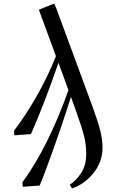

<svg xmlns="http://www.w3.org/2000/svg" viewBox="-20 -748 631 1071"><path d="M58.1 -19Q115.7 -92.8 180.4 -204.3Q245.1 -315.9 292 -435.1L196.8 -693.8L282.2 -728L293.9 -702.1L495.1 -155.8Q525.4 -72.8 538.6 -22Q551.8 28.8 551.8 76.2Q551.8 154.3 502.2 216.6Q452.6 278.8 381.8 303.2L369.1 282.2Q406.7 258.3 433.8 215.1Q460.9 171.9 460.9 111.8Q460.9 60.5 449.7 13.9Q438.5 -32.7 405.8 -124L376 -207Q332 -68.4 281.2 74.5Q230.5 217.3 201.2 287.1L106.9 293.9L105 269Q248.5 73.2 361.8 -245.1L306.2 -397.9Q229 -173.3 152.8 0L60.1 6.8Z"/></svg>

Font: Dehuti
Style: Bold
Weight: 700
Version: Version 1.2